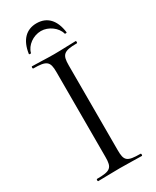

<svg xmlns="http://www.w3.org/2000/svg" viewBox="-203 -847 737 905"><g transform="rotate(-30 166.0 -395.0)"><path d="M199 -81V-542C199 -599 211 -613 284 -613C288 -613 288 -625 284 -625C253 -625 213 -622 165 -622C120 -622 79 -625 47 -625C43 -625 43 -613 47 -613C120 -613 133 -601 133 -544V-81C133 -23 120 -12 47 -12C43 -12 43 0 47 0C79 0 120 -2 165 -2C213 -2 252 0 284 0C288 0 288 -12 284 -12C210 -12 199 -23 199 -81ZM74 -682C83 -718 123 -748 166 -748C207 -748 248 -717 257 -682C258 -678 269 -679 268 -683C259 -752 224 -790 166 -790C110 -790 73 -753 63 -683C62 -679 73 -678 74 -682Z"/></g></svg>

Font: Cormorant Garamond
Style: Regular
Weight: 400
Designer: Christian Thalmann (Catharsis Fonts)
Foundry: Catharsis Fonts
Version: Version 4.002;Glyphs 3.4 (3410)